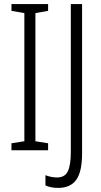

<svg xmlns="http://www.w3.org/2000/svg" viewBox="-20 -734 495 938"><path d="M215 0H36V-34L99 -44V-670L36 -681V-714H215V-681L153 -670V-44L215 -34ZM264 184Q228 184 202 172V122Q215 127 229.5 130Q244 133 259 133Q297 133 311.5 102.5Q326 72 326 8V-714H381V15Q381 105 352.5 144.5Q324 184 264 184Z"/></svg>

Font: Noto Sans Malayalam ExtraCondensed Light
Style: Regular
Weight: 300
Width: 2
Designer: Jelle Bosma - Monotype Design Team
Foundry: Monotype Imaging Inc.
Version: Version 2.104; ttfautohint (v1.8.4.7-5d5b)